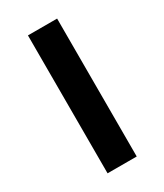

<svg xmlns="http://www.w3.org/2000/svg" viewBox="-178 -772 722 844"><g transform="rotate(-30 183.5 -350.0)"><path d="M110 -700H258V0H110Z"/></g></svg>

Font: Fahkwang SemiBold
Style: Regular
Weight: 600
Designer: Suppakit Chalermlarp | Katatrad Co.,Ltd.
Foundry: Cadson Demak Co.,Ltd.
Version: Version 1.000; ttfautohint (v1.6)